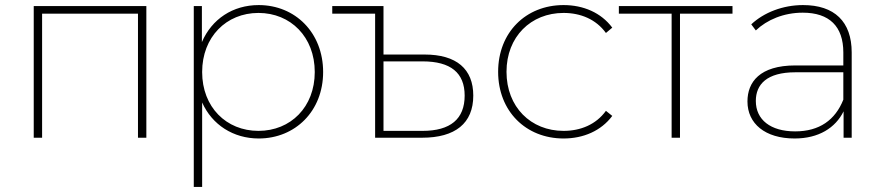

<svg xmlns="http://www.w3.org/2000/svg" viewBox="-20 -543 3477 757"><path d="M113 -519V0H146V-489H524V0H557V-519Z M1000 -523C898 -523 815 -468 776 -377V-519H744V194H777V-139C816 -51 900 3 1000 3C1144 3 1254 -105 1254 -259C1254 -414 1144 -523 1000 -523ZM999 -27C872 -27 777 -121 777 -259C777 -397 872 -492 999 -492C1126 -492 1221 -397 1221 -259C1221 -121 1126 -27 999 -27Z M1492 -328V-519H1290V-489H1459V0H1644C1775 0 1846 -57 1846 -166C1846 -271 1780 -328 1654 -328ZM1492 -27V-301H1646C1757 -301 1812 -256 1812 -166C1812 -74 1756 -27 1646 -27Z M2202 3C2280 3 2350 -27 2394 -86L2369 -106C2330 -52 2269 -27 2202 -27C2073 -27 1977 -121 1977 -260C1977 -398 2073 -492 2202 -492C2269 -492 2330 -467 2369 -413L2394 -434C2350 -493 2280 -523 2202 -523C2053 -523 1944 -415 1944 -260C1944 -105 2053 3 2202 3Z M2868 -519H2420V-489H2628V0H2661V-489H2868Z M3146 -523C3067 -523 2992 -494 2942 -447L2960 -423C3004 -465 3070 -493 3145 -493C3250 -493 3305 -439 3305 -336V-285H3116C2975 -285 2927 -219 2927 -143C2927 -56 2996 3 3113 3C3208 3 3274 -39 3306 -104V0H3338V-336C3338 -458 3270 -523 3146 -523ZM3115 -25C3018 -25 2960 -71 2960 -145C2960 -210 3003 -258 3116 -258H3305V-150C3273 -70 3211 -25 3115 -25Z"/></svg>

Font: Talent ExtraLight
Style: Regular
Weight: 200
Designer: Mike Powis
Version: Version 1.001;hotconv 1.0.109;makeotfexe 2.5.65596